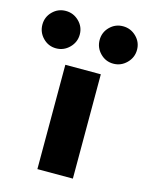

<svg xmlns="http://www.w3.org/2000/svg" viewBox="-170 -719 605 784"><g transform="rotate(15 132.0 -327.0)"><path d="M65 0V-441H215V0ZM252.5 -496Q220 -496 197 -519.5Q174 -543 174 -575.5Q174 -608 197 -631Q220 -654 252.5 -654Q285 -654 308.5 -631Q332 -608 332 -575.5Q332 -543 308.5 -519.5Q285 -496 252.5 -496ZM10.5 -496Q-22 -496 -45 -519.5Q-68 -543 -68 -575.5Q-68 -608 -45 -631Q-22 -654 10.5 -654Q43 -654 66.5 -631Q90 -608 90 -575.5Q90 -543 66.5 -519.5Q43 -496 10.5 -496Z"/></g></svg>

Font: Teachers
Style: Regular
Weight: 400
Designer: Alfredo Marco Pradil, Chank Diesel
Version: Version 1.001